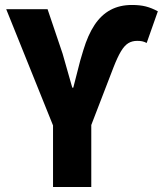

<svg xmlns="http://www.w3.org/2000/svg" viewBox="-20 -753 656 773"><path d="M209 -209.5 5 -716H171.5L232 -537L271 -400H275L303 -509L315.5 -551Q334 -612.5 360.8 -652.8Q387.5 -693 424.8 -713Q462 -733 511 -733Q543.5 -733 567 -727Q590.5 -721 615.5 -707.5L570.5 -580Q561 -585 552.2 -586.8Q543.5 -588.5 532.5 -588.5Q511.5 -588.5 496 -578.8Q480.5 -569 466.8 -546Q453 -523 437 -482L332 -209.5ZM193.5 0V-321H347.5V0Z"/></svg>

Font: Google Sans Code
Style: Regular
Weight: 400
Monospace: yes
Designer: Google Sans Code Authors
Foundry: Google LLC
Version: Version 6.000